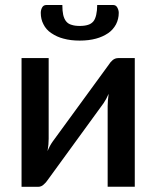

<svg xmlns="http://www.w3.org/2000/svg" viewBox="-20 -740 619 761"><path d="M449.2 -509.8H514.2V0H406.7V-319.3Q406.7 -325.7 407.7 -342.3Q408.7 -356 410.6 -368.2Q407.2 -360.8 400.9 -348.1Q395 -337.4 390.6 -331.1L168.9 -26.4Q163.1 -17.1 152.8 -8.3Q143.6 0.5 130.4 0.5H65.4V-509.8H172.9V-190.4Q172.9 -183.6 171.9 -167Q169.4 -147.5 168.5 -141.1Q176.8 -162.1 189 -179.2L410.6 -482.9Q417.5 -494.1 426.3 -501.5Q436 -509.8 449.2 -509.8ZM295.9 -637.2Q315.9 -637.2 329.1 -641.6Q341.8 -645.5 350.1 -655.3Q357.4 -664.1 361.3 -681.2Q365.2 -698.2 365.2 -720.2H428.2Q439.5 -720.2 444.8 -710.4Q450.7 -699.7 450.7 -689Q450.7 -665 439.9 -643.6Q428.2 -622.1 409.2 -608.9Q386.7 -593.8 360.4 -586.9Q332 -579.1 295.9 -579.1Q259.8 -579.1 231.9 -586.9Q206.1 -593.3 183.1 -608.9Q162.6 -622.6 152.3 -643.6Q141.6 -663.6 141.6 -689Q141.6 -700.7 147 -710.4Q152.3 -720.2 164.1 -720.2H227.1Q227.1 -696.3 230.5 -681.2Q234.4 -664.6 242.2 -655.3Q250.5 -645 263.7 -641.6Q276.4 -637.2 295.9 -637.2Z"/></svg>

Font: Lato-SemiBold
Style: Regular
Weight: 500
Designer: Lukasz Dziedzic with Adam Twardoch and Botio Nikoltchev
Foundry: tyPoland Lukasz Dziedzic
Version: ""